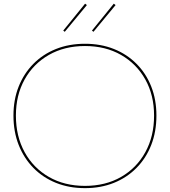

<svg xmlns="http://www.w3.org/2000/svg" viewBox="-20 -992 902 1020"><path d="M431.5 7.5Q347 7.5 277.5 -20.5Q208 -48.5 157.5 -100Q107 -151.5 79.2 -222Q51.5 -292.5 51.5 -378Q51.5 -462.5 79.2 -532.2Q107 -602 157.5 -653Q208 -704 277.5 -731.8Q347 -759.5 431.5 -759.5Q515.5 -759.5 585 -731.8Q654.5 -704 705.2 -653Q756 -602 783.5 -532.2Q811 -462.5 811 -378Q811 -292.5 783.5 -222Q756 -151.5 705.2 -100Q654.5 -48.5 585 -20.5Q515.5 7.5 431.5 7.5ZM431.5 -4.5Q540.5 -4.5 623.2 -52Q706 -99.5 752.2 -183.8Q798.5 -268 798.5 -378Q798.5 -486.5 752 -569.8Q705.5 -653 623 -700.2Q540.5 -747.5 431.5 -747.5Q322.5 -747.5 239.8 -700.2Q157 -653 110.8 -569.8Q64.5 -486.5 64.5 -378Q64.5 -268 110.8 -183.8Q157 -99.5 239.8 -52Q322.5 -4.5 431.5 -4.5ZM432 -972.5 441.5 -965 324 -823 316 -829.5ZM584.5 -972.5 594 -965 476.5 -823 468.5 -829.5Z"/></svg>

Font: Hepta Slab ExtraLight Thin
Style: Regular
Weight: 250
Version: Version 1.102